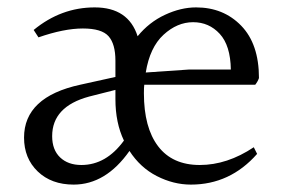

<svg xmlns="http://www.w3.org/2000/svg" viewBox="-20 -536 761 519"><path d="M374 -340 490 -348H604Q603 -413 574 -444.5Q545 -476 502 -476Q459 -476 422 -442Q385 -408 374 -340ZM121 -168Q121 -131 142.5 -110.5Q164 -90 200 -90Q267 -90 315 -156Q292 -204 292 -268V-293L221 -275Q121 -248 121 -168ZM369 -284Q369 -191 407.5 -140.5Q446 -90 520 -90Q594 -90 666 -138L675 -120Q602 -37 496 -37Q449 -37 404 -60Q359 -83 330 -128Q266 -37 179 -37Q119 -37 82 -72.5Q45 -108 45 -164Q45 -274 197 -307L292 -328V-372Q292 -417 273.5 -438Q255 -459 204 -459Q153 -459 84 -435L71 -455Q145 -516 236 -516Q327 -516 352 -438Q383 -476 426 -496Q469 -516 510 -516Q584 -516 632 -466.5Q680 -417 680 -325Q677 -316 670 -307H370Q369 -300 369 -284Z"/></svg>

Font: Halant
Style: Regular
Weight: 400
Designer: Hitesh Malaviya (Devanagari), Satya Rajpurohit (Latin)
Foundry: Indian Type Foundry
Version: Version 1.101;PS 1.0;hotconv 1.0.78;makeotf.lib2.5.61930; tt